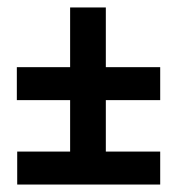

<svg xmlns="http://www.w3.org/2000/svg" viewBox="-20 -663 473 512"><path d="M25.9 -170.9V-258.8H167V-396H24.9V-483.9H167V-643.1H262.2V-483.9H407.2V-396H262.2V-258.8H407.2V-170.9Z"/></svg>

Font: Oswald Medium
Style: Regular
Weight: 500
Designer: Vernon Adams
Foundry: Vernon Adams
Version: Version 4.103